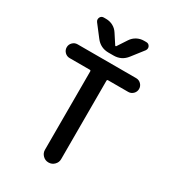

<svg xmlns="http://www.w3.org/2000/svg" viewBox="-225 -1103 1084 1203"><g transform="rotate(30 317.0 -501.0)"><path d="M106.4 -753.9H530.3Q550.8 -753.9 565.4 -739.3Q580.1 -724.6 580.1 -704.1Q580.1 -683.6 565.4 -668.9Q550.8 -654.3 530.3 -654.3H384.8Q377 -654.3 377 -646.5V-79.1Q377 -55.7 359.9 -38.6Q342.8 -21.5 319.3 -21.5H317.4Q293.9 -21.5 276.9 -38.6Q259.8 -55.7 259.8 -79.1V-646.5Q259.8 -654.3 252 -654.3H106.4Q85.9 -654.3 71.3 -668.9Q56.6 -683.6 56.6 -704.1Q56.6 -724.6 71.3 -739.3Q85.9 -753.9 106.4 -753.9ZM314.5 -865.2Q315.4 -863.3 318.4 -863.3Q321.3 -863.3 322.3 -865.2L367.2 -933.6Q381.8 -956.1 405.3 -968.8Q428.7 -981.4 456.1 -981.4H472.7Q490.2 -981.4 498 -965.8Q501 -959 501 -953.1Q501 -944.3 495.1 -935.5L429.7 -851.6Q394.5 -805.7 336.9 -805.7H299.8Q242.2 -805.7 207 -851.6L142.6 -935.5Q136.7 -943.4 136.7 -952.1Q136.7 -959 139.6 -965.8Q147.5 -981.4 165 -981.4H181.6Q209 -981.4 232.4 -968.8Q255.9 -956.1 270.5 -932.6Z"/></g></svg>

Font: Gen Jyuu Gothic P Medium
Style: Regular
Weight: 500
Designer: [Source Han Sans]
Ryoko NISHIZUKA  (kana & ideographs); Paul D. Hunt (Latin, Greek & Cyrillic); Wenlong ZHANG  (bopomofo
Version: Version 1.002.20150607